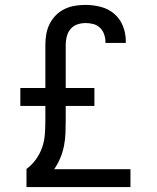

<svg xmlns="http://www.w3.org/2000/svg" viewBox="-20 -763 640 783"><path d="M88 0V-74Q110 -90 126.5 -113Q143 -136 152 -162Q161 -188 163 -216Q165 -244 165 -272V-331H63V-404H165V-581Q165 -603 169 -625Q173 -647 183 -666.5Q193 -686 208.5 -701.5Q224 -717 244 -726.5Q264 -736 285.5 -739.5Q307 -743 329 -743Q360 -743 391 -735Q422 -727 445.5 -707Q469 -687 481 -657.5Q493 -628 493 -596V-588H410V-593Q410 -608 404.5 -623.5Q399 -639 387.5 -650Q376 -661 360.5 -665Q345 -669 329 -669Q312 -669 295.5 -663.5Q279 -658 268 -645Q257 -632 252.5 -615Q248 -598 248 -581V-404H365V-331H248V-272Q248 -246 247 -220Q246 -194 241 -168.5Q236 -143 226 -119Q216 -95 201 -73H512V0Z"/></svg>

Font: Nova
Style: Regular
Weight: 400
Monospace: yes
Designer: Belleve Invis
Foundry: Belleve Invis
Version: Version 24.1.4; ttfautohint (v1.8.4)